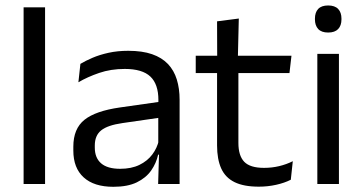

<svg xmlns="http://www.w3.org/2000/svg" viewBox="-20 -690 1359 720"><path d="M149 0H68.5V-662.5H149Z M653.5 0H573L576.5 -118.5L573.5 -131V-286.5L574 -315Q574 -374.5 543.8 -403Q513.5 -431.5 448 -431.5Q395.5 -431.5 351.8 -416.5Q308 -401.5 274 -381.5L281.5 -450.5Q300.5 -462 326.8 -473.2Q353 -484.5 386.8 -492Q420.5 -499.5 461 -499.5Q513.5 -499.5 550.2 -486.8Q587 -474 609.8 -450Q632.5 -426 643 -392Q653.5 -358 653.5 -316ZM405 10.5Q332.5 10.5 293.8 -24.8Q255 -60 255 -125.5V-140Q255 -207.5 296.8 -240.8Q338.5 -274 429.5 -287L584 -309L588.5 -250L439.5 -228.5Q383.5 -220.5 359.5 -201.2Q335.5 -182 335.5 -144.5V-136.5Q335.5 -98 359.2 -77.5Q383 -57 430.5 -57Q472.5 -57 502.5 -71.5Q532.5 -86 551 -110.5Q569.5 -135 576 -165L588.5 -110H573Q566 -78 546.8 -50.5Q527.5 -23 493 -6.2Q458.5 10.5 405 10.5Z M950.5 10Q894 10 859.5 -7Q825 -24 809.5 -58.5Q794 -93 794 -144.5V-452.5H874V-154Q874 -106 896 -83.2Q918 -60.5 970 -60.5Q999.5 -60.5 1026.8 -67Q1054 -73.5 1078 -85.5L1070.5 -16Q1047 -4 1015.5 3Q984 10 950.5 10ZM1065.5 -416H714V-481H1073ZM872 -473H794.5L794 -610L875.5 -620.5Z M1251 0H1170V-488H1251ZM1210.5 -568Q1185.5 -568 1173.2 -581.2Q1161 -594.5 1161 -617.5V-620Q1161 -643.5 1173.2 -656.5Q1185.5 -669.5 1210.5 -669.5Q1235.5 -669.5 1248 -656.5Q1260.5 -643.5 1260.5 -620V-617.5Q1260.5 -594 1248 -581Q1235.5 -568 1210.5 -568Z"/></svg>

Font: Anek Kannada
Style: Regular
Weight: 400
Version: Version 1.003